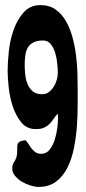

<svg xmlns="http://www.w3.org/2000/svg" viewBox="-20 -732 336 754"><path d="M139 -712Q174 -712 198.5 -694.5Q223 -677 239 -649Q255 -621 264.5 -586Q274 -551 278.5 -515Q283 -479 284 -445.5Q285 -412 285 -388Q285 -360 285 -320Q285 -280 282 -237Q279 -194 270.5 -151Q262 -108 245 -74Q228 -40 200.5 -19Q173 2 131 2Q118 2 100 -3.5Q82 -9 66 -18.5Q50 -28 39 -41.5Q28 -55 28 -71Q28 -85 35.5 -96Q43 -107 46 -121Q48 -132 47.5 -144Q47 -156 49 -167Q54 -175 63 -178Q72 -181 81 -181Q88 -173 93.5 -164Q99 -155 105.5 -147Q112 -139 120.5 -133.5Q129 -128 143 -128Q162 -128 175 -144.5Q188 -161 195 -183.5Q202 -206 205 -229.5Q208 -253 208 -267L207 -286Q196 -274 188.5 -262.5Q181 -251 172 -243Q163 -235 151.5 -230Q140 -225 121 -225Q85 -225 63.5 -251.5Q42 -278 30 -314.5Q18 -351 14 -390Q10 -429 10 -455Q10 -485 14.5 -529Q19 -573 33 -613.5Q47 -654 72.5 -683Q98 -712 139 -712ZM77 -478Q77 -460 79 -440Q81 -420 88 -402.5Q95 -385 108.5 -373.5Q122 -362 146 -362Q161 -362 172 -370.5Q183 -379 191 -391.5Q199 -404 203 -418.5Q207 -433 207 -446Q207 -460 205 -481.5Q203 -503 197 -523.5Q191 -544 179.5 -558.5Q168 -573 149 -573Q126 -573 111.5 -565.5Q97 -558 89.5 -545.5Q82 -533 79.5 -515.5Q77 -498 77 -478Z"/></svg>

Font: Reclame
Style: Regular
Weight: 400
Designer: Peter Wiegel
Foundry: Peter Wiegel
Version: Version 1.000